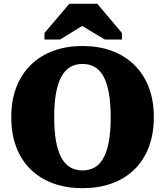

<svg xmlns="http://www.w3.org/2000/svg" viewBox="-20 -969 865 1006"><path d="M412 17Q329 17 260.5 -7.5Q192 -32 142.5 -79.5Q93 -127 66 -196.5Q39 -266 39 -355Q39 -444 66 -513Q93 -582 142.5 -630Q192 -678 260.5 -703Q329 -728 412 -728Q496 -728 564.5 -703Q633 -678 682.5 -630Q732 -582 759 -513Q786 -444 786 -355Q786 -266 759 -196.5Q732 -127 682.5 -79.5Q633 -32 564.5 -7.5Q496 17 412 17ZM412 -76Q449 -76 476.5 -92Q504 -108 522.5 -142Q541 -176 550.5 -229Q560 -282 560 -355Q560 -428 550.5 -481Q541 -534 522.5 -568Q504 -602 476.5 -618Q449 -634 412 -634Q376 -634 348.5 -618Q321 -602 302 -568Q283 -534 273.5 -481Q264 -428 264 -355Q264 -282 273.5 -229Q283 -176 302 -142Q321 -108 348.5 -92Q376 -76 412 -76ZM490 -949H343L213 -796V-762H295L456 -861L366 -860L529 -762H619V-796Z"/></svg>

Font: Roboto Serif ExtraBold
Style: Regular
Weight: 800
Designer: Greg Gazdowicz
Foundry: Commercial Type
Version: Version 1.008